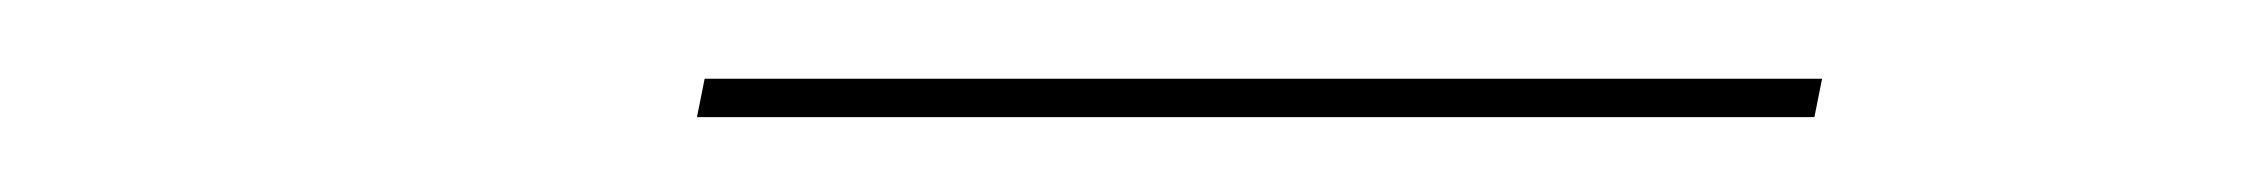

<svg xmlns="http://www.w3.org/2000/svg" viewBox="-20 -686 588 50"><path d="M161.5 -655.5 163.5 -665.5H454.5L452.5 -655.5Z"/></svg>

Font: Anybody ExtraExpanded Thin
Style: Italic
Weight: 100
Width: 8
Italic angle: -10°
Designer: Tyler Finck
Foundry: Etcetera Type Company
Version: Version 1.010; ttfautohint (v1.8.3) -l 8 -r 50 -G 200 -x 14 